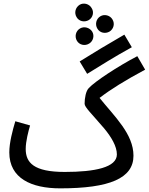

<svg xmlns="http://www.w3.org/2000/svg" viewBox="-20 -1012 816 1053"><path d="M467 -902C489 -915 497 -945 483 -967C470 -991 439 -999 417 -986C393 -971 386 -941 400 -918C413 -895 443 -888 467 -902ZM581 -839C603 -853 611 -882 597 -905C584 -928 553 -936 531 -923C507 -909 500 -878 514 -855C527 -832 557 -825 581 -839ZM469 -773C491 -786 499 -816 486 -838C472 -861 441 -869 419 -856C395 -842 388 -811 402 -788C415 -766 445 -758 469 -773ZM458 -607C533 -653 608 -701 703 -753L662 -822C567 -767 495 -724 417 -675ZM310 21C581 21 712 -34 712 -158C712 -277 609 -372 526 -475C587 -522 666 -571 776 -630L733 -704C626 -648 500 -565 467 -529C451 -513 444 -474 444 -443C444 -424 482 -389 552 -307C590 -261 621 -210 621 -165C621 -94 501 -69 335 -69C165 -69 121 -120 121 -195C121 -237 136 -294 145 -324L64 -347C49 -297 31 -230 31 -176C31 -34 152 21 310 21Z"/></svg>

Font: Noto Sans Arabic ExtCond Med
Style: Regular
Weight: 500
Width: 2
Designer: Monotype Design Team, Nadine Chahine, Nizar Qandah and Khaled Hosny
Foundry: Monotype Imaging Inc.
Version: Version 2.012